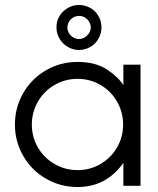

<svg xmlns="http://www.w3.org/2000/svg" viewBox="-20 -747 635 772"><path d="M545 -487V0H476V-92Q407 5 292 5Q223 5 165 -28.5Q107 -62 73.5 -120Q40 -178 40 -246Q40 -315 73.5 -373Q107 -431 165 -464.5Q223 -498 292 -498Q363 -498 408.5 -468.5Q454 -439 476 -405V-487ZM475 -246Q475 -296 450.5 -338.5Q426 -381 384 -405.5Q342 -430 292 -430Q242 -430 199.5 -405.5Q157 -381 132.5 -338.5Q108 -296 108 -246Q108 -196 132.5 -154Q157 -112 199.5 -87.5Q242 -63 292 -63Q342 -63 384 -87.5Q426 -112 450.5 -154Q475 -196 475 -246ZM222 -587Q207 -610 207 -637Q207 -661 218 -680.5Q229 -700 248 -712Q270 -727 298 -727Q320 -727 340.5 -716.5Q361 -706 373 -687Q388 -665 388 -637Q388 -615 377.5 -594.5Q367 -574 348 -561Q324 -546 298 -546Q275 -546 255 -557Q235 -568 222 -587ZM272 -675Q257 -666 252 -646L251 -637Q251 -624 259 -611Q266 -601 276.5 -595.5Q287 -590 298 -590Q310 -590 323 -598Q333 -605 339 -615.5Q345 -626 345 -637Q345 -649 337 -662Q321 -683 298 -683Q283 -683 272 -675Z"/></svg>

Font: Sulphur Point
Style: Regular
Weight: 400
Designer: Noponies / Dale Sattler
Foundry: Noponies
Version: Version 1.000; ttfautohint (v1.8)